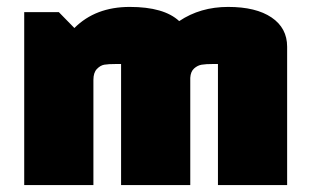

<svg xmlns="http://www.w3.org/2000/svg" viewBox="-20 -535 894 555"><path d="M330 -350H316Q293 -350 281.5 -348Q270 -346 260 -335.5Q250 -325 250 -304V0H50V-500H150L195 -454Q256 -515 355 -515Q454 -515 498 -474Q559 -515 639.5 -515Q720 -515 765 -484.5Q810 -454 810 -400V0H610V-350H596Q575 -350 563 -348Q551 -346 541 -337Q531 -328 530 -310V0H330Z"/></svg>

Font: Myanmar Thuriya
Style: Regular
Weight: 400
Designer: Danh Hong
Foundry: Google Inc.
Version: Version 2.00 November 23, 2015